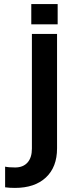

<svg xmlns="http://www.w3.org/2000/svg" viewBox="-20 -686 329 939"><path d="M53 233Q25 233 5 230V129Q22 133 54 133Q93 133 114.5 109Q136 85 136 41V-520H259V40Q259 131 204.5 182Q150 233 53 233ZM262 -666V-567H133V-666Z"/></svg>

Font: Non Bureau Medium
Style: Regular
Weight: 500
Designer: Jona Saucedo
Foundry: Non Foundry
Version: Version 1.000; ttfautohint (v1.8.4)